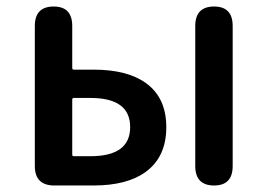

<svg xmlns="http://www.w3.org/2000/svg" viewBox="-20 -570 821 590"><path d="M147 0Q87 0 87 -60V-490Q87 -550 145 -550Q202 -550 202 -490V-361Q202 -356 207 -356H267Q371 -356 428 -315Q491 -270 491 -179Q491 -88 428 -42Q371 0 267 0ZM638 0Q580 0 580 -60V-490Q580 -550 638 -550Q695 -550 695 -490V-60Q695 0 638 0ZM202 -95Q202 -90 207 -90H258Q380 -90 380 -179.5Q380 -269 258 -269H207Q202 -269 202 -264Z"/></svg>

Font: Resource Han Rounded KR Medium
Style: Regular
Weight: 500
Designer: Cyano Hao (round all glyphs); Ryoko NISHIZUKA 西塚涼子 (kana, bopomofo & ideographs); Paul D. Hunt (Latin, Greek & Cyrillic)
Foundry: Cyano Hao
Version: 0.990